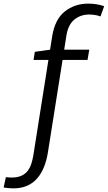

<svg xmlns="http://www.w3.org/2000/svg" viewBox="-128 -797 593 1056"><path d="M-54.3 239Q-69.7 239 -83.2 237.5Q-96.7 236 -108.1 234.3L-95.7 177.4Q-91 177.8 -82.8 178.6Q-74.7 179.5 -64.7 179.5Q-31.7 179.5 -10.1 169.5Q11.6 159.5 24.4 142.5Q37.2 125.5 44.2 103.7Q51.3 81.9 55.3 57.6L140.2 -479.2L148.2 -467.5H56.6L63.6 -512L158.9 -525.4L145.2 -510L158.6 -595.2Q173.6 -690.6 228.3 -733.8Q283 -777.1 357.1 -777.1Q377.8 -777.1 400.5 -773.9Q423.2 -770.7 444.9 -763L424.8 -706.5Q409.5 -712.5 393.1 -714.8Q376.8 -717.1 361.8 -717.1Q315.2 -717.1 280.9 -689.2Q246.5 -661.2 236.9 -599.3L222.9 -510L213.2 -523.7H362.9L353.5 -467.5H206.5L217.9 -478.5L135.6 40.5Q128.9 83.6 114.5 120Q100.2 156.4 77.3 183.2Q54.4 210 21.7 224.5Q-11 239 -54.3 239Z"/></svg>

Font: Bitter Thin
Style: Italic
Weight: 100
Italic angle: -9°
Designer: Sol Matas, and Bitter project Authors
Foundry: Sol Matas
Version: Version 2.002